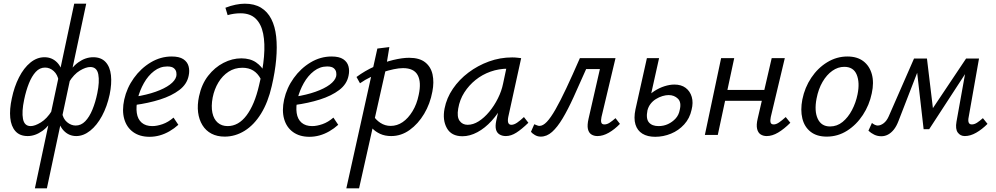

<svg xmlns="http://www.w3.org/2000/svg" viewBox="-20 -731 5393 1040"><path d="M169 289 382 -711H447L234 289ZM130 6Q87 6 63.5 -20.5Q40 -47 35.5 -93Q31 -139 44 -198Q57 -261 83 -312Q109 -363 144.5 -392Q180 -421 221 -421Q262 -421 290 -392Q318 -363 320 -313L298 -293Q292 -327 271 -346Q250 -365 224 -365Q195 -365 173.5 -341.5Q152 -318 136.5 -279Q121 -240 111 -192Q97 -126 104.5 -87Q112 -48 146 -48Q169 -48 201.5 -68Q234 -88 261 -131L283 -110Q248 -49 209 -21.5Q170 6 130 6ZM393 6Q353 6 325 -23.5Q297 -53 294 -103L316 -122Q321 -88 343 -69.5Q365 -51 390 -51Q419 -51 441.5 -74Q464 -97 480.5 -137Q497 -177 507 -226Q520 -288 512.5 -328Q505 -368 469 -368Q445 -368 412.5 -348.5Q380 -329 353 -285L330 -306Q366 -366 404.5 -393.5Q443 -421 485 -421Q528 -421 552 -395Q576 -369 581 -323.5Q586 -278 574 -219Q560 -154 532.5 -103Q505 -52 468.5 -23Q432 6 393 6Z M790 10Q737 10 701.5 -15.5Q666 -41 653 -86.5Q640 -132 653 -192Q667 -255 705 -308Q743 -361 796.5 -393Q850 -425 910 -425Q951 -425 973 -410.5Q995 -396 1001.5 -372Q1008 -348 1002 -321Q993 -275 951.5 -243.5Q910 -212 847 -192Q784 -172 709 -162L712 -207Q775 -217 823 -234Q871 -251 900 -272.5Q929 -294 935 -318Q937 -327 935 -339.5Q933 -352 922 -361.5Q911 -371 886 -371Q847 -371 814.5 -346Q782 -321 759.5 -281Q737 -241 726 -197Q716 -153 721 -119Q726 -85 747.5 -66.5Q769 -48 805 -48Q830 -48 860.5 -58.5Q891 -69 920 -94L946 -55Q924 -35 898 -20Q872 -5 845 2.5Q818 10 790 10Z M1197 9Q1156 9 1125.5 -7Q1095 -23 1076.5 -53Q1058 -83 1053 -122.5Q1048 -162 1058 -209Q1072 -275 1107.5 -320.5Q1143 -366 1190.5 -390.5Q1238 -415 1287 -415Q1335 -415 1367 -393Q1399 -371 1416 -336L1392 -304Q1376 -334 1351.5 -349Q1327 -364 1293 -364Q1251 -364 1218 -342.5Q1185 -321 1163 -284.5Q1141 -248 1132 -203Q1123 -155 1130.5 -120Q1138 -85 1159.5 -66.5Q1181 -48 1213 -48Q1272 -48 1315.5 -106Q1359 -164 1383 -268Q1404 -353 1410 -424.5Q1416 -496 1405.5 -548.5Q1395 -601 1365 -630Q1335 -659 1283 -659Q1265 -659 1247.5 -656.5Q1230 -654 1213 -649L1201 -689Q1229 -700 1256 -705.5Q1283 -711 1306 -711Q1358 -711 1393.5 -689.5Q1429 -668 1449.5 -628Q1470 -588 1476 -532.5Q1482 -477 1476 -409.5Q1470 -342 1452 -265Q1432 -177 1394 -115.5Q1356 -54 1305 -22.5Q1254 9 1197 9Z M1656 10Q1603 10 1567.5 -15.5Q1532 -41 1519 -86.5Q1506 -132 1519 -192Q1533 -255 1571 -308Q1609 -361 1662.5 -393Q1716 -425 1776 -425Q1817 -425 1839 -410.5Q1861 -396 1867.5 -372Q1874 -348 1868 -321Q1859 -275 1817.5 -243.5Q1776 -212 1713 -192Q1650 -172 1575 -162L1578 -207Q1641 -217 1689 -234Q1737 -251 1766 -272.5Q1795 -294 1801 -318Q1803 -327 1801 -339.5Q1799 -352 1788 -361.5Q1777 -371 1752 -371Q1713 -371 1680.5 -346Q1648 -321 1625.5 -281Q1603 -241 1592 -197Q1582 -153 1587 -119Q1592 -85 1613.5 -66.5Q1635 -48 1671 -48Q1696 -48 1726.5 -58.5Q1757 -69 1786 -94L1812 -55Q1790 -35 1764 -20Q1738 -5 1711 2.5Q1684 10 1656 10Z M1856 289 2024 -468 2089 -476 2068 -348 1925 289ZM2099 6Q2065 6 2039 -6Q2013 -18 1995.5 -37Q1978 -56 1969 -78L1998 -110Q2015 -82 2040.5 -65.5Q2066 -49 2096 -49Q2131 -49 2161 -69.5Q2191 -90 2214.5 -128.5Q2238 -167 2248 -217Q2263 -286 2242.5 -324Q2222 -362 2163 -362Q2141 -362 2112.5 -356Q2084 -350 2052 -339.5Q2020 -329 1988.5 -314Q1957 -299 1930 -280L1911 -314Q1957 -348 2008.5 -371Q2060 -394 2109.5 -406Q2159 -418 2196 -418Q2252 -418 2283 -393.5Q2314 -369 2323 -327.5Q2332 -286 2322 -235Q2310 -169 2277.5 -114.5Q2245 -60 2199 -27Q2153 6 2099 6Z M2485 7Q2425 7 2400.5 -37Q2376 -81 2388 -143Q2399 -200 2433 -250Q2467 -300 2517.5 -338Q2568 -376 2628.5 -398Q2689 -420 2754 -420Q2770 -420 2781.5 -418.5Q2793 -417 2803 -416L2733 -97Q2725 -55 2750 -55Q2764 -55 2781 -66.5Q2798 -78 2818 -97L2842 -66Q2806 -31 2777 -12.5Q2748 6 2720 6Q2700 6 2685.5 -3Q2671 -12 2666.5 -30Q2662 -48 2668 -77L2705 -243L2746 -277Q2733 -218 2706 -167Q2679 -116 2643 -76.5Q2607 -37 2566 -15Q2525 7 2485 7ZM2513 -55Q2543 -55 2573 -74Q2603 -93 2630 -125.5Q2657 -158 2677 -198Q2697 -238 2705 -278L2728 -386L2766 -356Q2758 -358 2749 -358.5Q2740 -359 2732 -359Q2682 -359 2637 -343Q2592 -327 2556 -298Q2520 -269 2495 -230Q2470 -191 2462 -143Q2454 -98 2469.5 -76.5Q2485 -55 2513 -55Z M2909 9Q2892 9 2877.5 0.5Q2863 -8 2856 -17L2874 -58Q2882 -55 2889 -52Q2896 -49 2902 -49Q2921 -49 2942 -71Q2963 -93 2989 -138.5Q3015 -184 3047.5 -253Q3080 -322 3121 -416H3273L3260 -357H3155Q3118 -273 3087 -205Q3056 -137 3027.5 -89.5Q2999 -42 2970.5 -16.5Q2942 9 2909 9ZM3216 6Q3197 6 3183 -3Q3169 -12 3164.5 -32.5Q3160 -53 3168 -88L3243 -416H3314L3238 -97Q3234 -78 3237 -67.5Q3240 -57 3254 -57Q3268 -57 3282.5 -66.5Q3297 -76 3314 -91L3338 -60Q3309 -30 3277.5 -12Q3246 6 3216 6Z M3529 10Q3487 10 3459.5 -7Q3432 -24 3422 -57Q3412 -90 3422 -138L3484 -416H3550L3487 -133Q3478 -88 3495 -68Q3512 -48 3547 -48Q3575 -48 3598.5 -59Q3622 -70 3639.5 -89Q3657 -108 3662 -136Q3672 -177 3652 -196.5Q3632 -216 3602 -216Q3586 -216 3568 -210.5Q3550 -205 3533 -194.5Q3516 -184 3504 -168.5Q3492 -153 3487 -133H3444Q3455 -167 3476 -193.5Q3497 -220 3524 -237.5Q3551 -255 3579.5 -264Q3608 -273 3633 -273Q3670 -273 3694 -255Q3718 -237 3727 -206Q3736 -175 3726 -136Q3716 -90 3686 -57Q3656 -24 3614.5 -7Q3573 10 3529 10Z M4133 6Q4114 6 4100 -3Q4086 -12 4081 -33Q4076 -54 4084 -88L4160 -416H4231L4155 -97Q4151 -78 4154 -67.5Q4157 -57 4171 -57Q4184 -57 4199.5 -67.5Q4215 -78 4236 -97L4261 -66Q4227 -32 4195 -13Q4163 6 4133 6ZM3798 0 3886 -416H3957L3868 0ZM3869 -185 3882 -244H4159L4146 -185Z M4458 9Q4404 9 4370.5 -17.5Q4337 -44 4326 -89.5Q4315 -135 4326 -192Q4339 -257 4374.5 -310Q4410 -363 4461 -394Q4512 -425 4570 -425Q4623 -425 4656.5 -399.5Q4690 -374 4702.5 -329Q4715 -284 4702 -225Q4689 -162 4654 -108.5Q4619 -55 4568.5 -23Q4518 9 4458 9ZM4476 -46Q4514 -46 4544 -70.5Q4574 -95 4595 -135Q4616 -175 4625 -220Q4638 -284 4620.5 -326.5Q4603 -369 4553 -369Q4519 -369 4488.5 -347.5Q4458 -326 4435.5 -287.5Q4413 -249 4403 -197Q4390 -129 4409.5 -87.5Q4429 -46 4476 -46Z M5206 6Q5182 6 5168 -13Q5154 -32 5161 -72L5216 -378L5248 -392L5013 -31H4983L4944 -372L4964 -414H5001L5037 -114L5013 -115L5213 -414H5283L5227 -97Q5223 -78 5227 -67.5Q5231 -57 5244 -57Q5258 -57 5272.5 -66.5Q5287 -76 5304 -91L5329 -60Q5299 -30 5267.5 -12Q5236 6 5206 6ZM4754 7Q4733 7 4715.5 -1.5Q4698 -10 4684 -23L4703 -65Q4710 -59 4718.5 -55Q4727 -51 4734 -51Q4750 -51 4766.5 -63.5Q4783 -76 4794 -101L4931 -414H4978L4847 -76Q4836 -47 4821.5 -29Q4807 -11 4790 -2Q4773 7 4754 7Z"/></svg>

Font: Ysabeau Infant Medium
Style: Italic
Weight: 500
Italic angle: -12°
Designer: Christian Thalmann (Catharsis Fonts)
Version: Version 2.001;gftools[0.9.30]; featfreeze: ss01,ss02,lnum